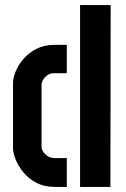

<svg xmlns="http://www.w3.org/2000/svg" viewBox="-20 -733 495 753"><path d="M195 0Q153 0 122 -16.5Q91 -33 71 -58Q51 -83 41 -108.5Q31 -134 31 -152V-408Q31 -427 41.5 -453Q52 -479 72.5 -502.5Q93 -526 123 -541.5Q153 -557 193 -557H242V-446H193Q176 -446 165 -437.5Q154 -429 148.5 -419Q143 -409 143 -403V-154Q143 -148 149 -138.5Q155 -129 166.5 -121Q178 -113 195 -113H242V0ZM294 0V-713H414L413 0Z"/></svg>

Font: Stick No Bills ExtraLight
Style: Bold
Weight: 700
Version: Version 2.000